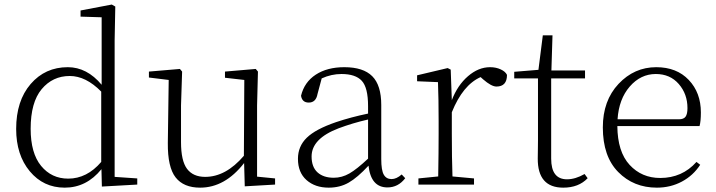

<svg xmlns="http://www.w3.org/2000/svg" viewBox="-20 -820 3182 853"><path d="M429.7 -100.6V-413.1Q361.3 -482.4 290 -482.4Q213.9 -482.4 165 -423.8Q116.2 -365.2 116.2 -248Q116.2 -139.6 162.6 -83Q209 -26.4 283.2 -26.4Q366.2 -26.4 429.7 -100.6ZM489.3 -34.2 589.8 -27.3V0L432.6 8.8L430.7 -68.4Q364.3 13.7 267.6 13.7Q172.9 13.7 112.3 -59.1Q51.8 -131.8 51.8 -247.1Q51.8 -372.1 116.2 -446.8Q180.7 -521.5 281.2 -521.5Q366.2 -521.5 431.6 -443.4V-743.2L337.9 -746.1V-773.4L476.6 -799.8L492.2 -791L489.3 -640.6Z M1122.1 -35.2 1202.1 -27.3V0L1067.4 7.8L1064.5 -95.7Q979.5 13.7 869.1 13.7Q795.9 13.7 760.3 -31.7Q724.6 -77.1 725.6 -184.6L729.5 -464.8L641.6 -475.6V-502L779.3 -513.7L789.1 -502L784.2 -351.6V-188.5Q784.2 -105.5 811 -69.8Q837.9 -34.2 891.6 -34.2Q983.4 -34.2 1063.5 -127.9L1065.4 -464.8L979.5 -474.6V-502L1116.2 -513.7L1126 -502L1122.1 -351.6Z M1615.2 -115.2V-289.1Q1546.9 -273.4 1484.4 -250Q1364.3 -204.1 1364.3 -125Q1364.3 -78.1 1390.6 -54.2Q1417 -30.3 1462.9 -30.3Q1499 -30.3 1532.2 -49.3Q1565.4 -68.4 1615.2 -115.2ZM1764.6 -44.9 1780.3 -28.3Q1749 12.7 1701.2 12.7Q1627.9 12.7 1617.2 -84Q1568.4 -31.2 1529.3 -8.8Q1490.2 13.7 1440.4 13.7Q1379.9 13.7 1341.8 -20Q1303.7 -53.7 1303.7 -114.3Q1303.7 -169.9 1342.8 -208Q1381.8 -246.1 1472.7 -277.3Q1540 -299.8 1615.2 -315.4V-348.6Q1615.2 -430.7 1587.4 -460.9Q1559.6 -491.2 1497.1 -491.2Q1452.1 -491.2 1409.2 -471.7L1390.6 -402.3Q1383.8 -364.3 1351.6 -364.3Q1322.3 -364.3 1317.4 -394.5Q1332 -455.1 1382.8 -488.3Q1433.6 -521.5 1509.8 -521.5Q1593.8 -521.5 1633.8 -481.4Q1673.8 -441.4 1673.8 -353.5V-113.3Q1673.8 -63.5 1685.1 -43.9Q1696.3 -24.4 1719.7 -24.4Q1741.2 -24.4 1764.6 -44.9Z M1982.4 -510.7 1987.3 -375Q2012.7 -441.4 2059.1 -481.4Q2105.5 -521.5 2157.2 -521.5Q2183.6 -521.5 2204.6 -511.7Q2225.6 -502 2232.4 -487.3Q2232.4 -435.5 2185.5 -435.5Q2163.1 -435.5 2126 -467.8L2115.2 -477.5Q2036.1 -442.4 1987.3 -321.3V-225.6Q1987.3 -118.2 1990.2 -36.1L2085.9 -27.3V0H1838.9V-27.3L1926.8 -36.1Q1928.7 -145.5 1928.7 -225.6V-281.2Q1928.7 -380.9 1925.8 -455.1L1833 -459V-485.4L1968.8 -517.6Z M2577.1 -46.9 2590.8 -28.3Q2550.8 13.7 2482.4 13.7Q2368.2 13.7 2369.1 -116.2Q2369.1 -127 2369.6 -151.9Q2370.1 -176.8 2370.1 -195.3V-471.7H2264.6V-501L2372.1 -509.8L2391.6 -663.1H2434.6L2429.7 -506.8H2579.1V-471.7H2428.7V-115.2Q2428.7 -23.4 2499 -23.4Q2536.1 -23.4 2577.1 -46.9Z M2723.6 -290H2996.1Q3017.6 -290 3025.9 -301.8Q3034.2 -313.5 3034.2 -339.8Q3034.2 -402.3 2995.6 -446.8Q2957 -491.2 2893.6 -491.2Q2826.2 -491.2 2777.8 -435.5Q2729.5 -379.9 2723.6 -290ZM3087.9 -259.8H2722.7Q2723.6 -145.5 2777.3 -87.4Q2831.1 -29.3 2913.1 -29.3Q3010.7 -29.3 3074.2 -100.6L3090.8 -87.9Q3059.6 -40 3009.3 -13.2Q2959 13.7 2898.4 13.7Q2794.9 13.7 2726.6 -55.7Q2658.2 -125 2658.2 -253.9Q2658.2 -373 2728 -447.3Q2797.9 -521.5 2895.5 -521.5Q2986.3 -521.5 3040 -464.8Q3093.8 -408.2 3093.8 -320.3Q3093.8 -281.2 3087.9 -259.8Z"/></svg>

Font: GenYoMin TW TTF ExtraLight
Style: Regular
Weight: 250
Version: Version 1.300